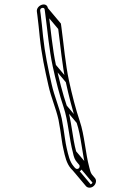

<svg xmlns="http://www.w3.org/2000/svg" viewBox="-20 -715 519 878"><path d="M343.9 48C342.9 54.2 337.7 57.5 332.4 57.5C324.5 57.5 319.9 48.6 316 44.5C298.5 23.5 292.6 -4.8 284.9 -37.8C279 -63.1 275.1 -97.7 270.3 -127.3L262.4 -172.5C249.9 -228.7 229.3 -271.9 216.2 -329.7C200 -401.8 185.1 -471.1 177 -547.9C173.3 -583.8 170.2 -618.5 166 -649.1L163.7 -666C161.9 -680.2 182.7 -683.8 184.2 -671.9L186.5 -654.9C197.1 -577.1 204.7 -486.8 221.1 -411.4C234.8 -348.7 252.2 -279.4 270.9 -224.6C291.7 -163.6 296 -81.3 313.7 -16C317.2 1.8 321.9 16.4 333.5 28.6L342.5 39.3C344.1 41.2 344.5 44.1 343.9 48ZM313.5 65.4C317.5 70.2 323.3 72.5 330 72.5C344.6 72.5 357 60.1 359.1 46.5C360.2 39.8 358.8 33.4 354.8 28.7L345.4 17.5C336.4 6.9 333.2 -4.8 328.4 -21.8C310.6 -85.1 307.2 -167.4 285.4 -231.4C266.8 -285.8 249.7 -353.8 236 -416.6C219.8 -491 212.2 -580.6 201.6 -659.1L199.3 -676.1C194.9 -710.6 144.9 -691.5 148.6 -661.9L150.9 -644.9C155.1 -614.3 158.1 -580.3 161.9 -544.1C170.1 -466 185 -396.8 201.4 -324.3C214.7 -264.9 235.5 -221.4 247.5 -167.5L255.3 -122.7C260.3 -94.1 263.5 -58.4 270.1 -32.2C277.2 0.4 283.9 31.5 304 55.4ZM325.1 70.3 384.6 141 396.9 130.4 337.3 59.7ZM345.5 51.8 405 122.5 417.3 111.9 357.8 41.2ZM314.9 -13.7 374.4 57 386.7 46.4 327.1 -24.3ZM272 -222.7 331.5 -152 343.8 -162.6 284.3 -233.3ZM222.4 -408.7 281.9 -338 294.2 -348.6 234.7 -419.3ZM187.9 -651.7 247.4 -581 259.7 -591.6 200.2 -662.3ZM185.6 -668.7 244 -599.3 246 -584.2C256.6 -506.4 264.2 -416.1 280.6 -340.7C294.3 -277.9 311.7 -208.7 330.4 -153.9C351.2 -92.9 355.5 -10.6 373.2 54.7C376.1 69.3 379.3 81.6 387.3 92.5L400.1 82.6C393.5 73.4 391.8 63.5 387.9 49L387.9 48.8C370.7 -14.8 366.6 -96.8 344.9 -160.6C326.3 -215.1 309.2 -283.1 295.5 -345.9C279.3 -420.3 271.7 -509.9 261.1 -588.4L258.5 -607.2L197.9 -679.3ZM342.5 39.3 402 110C403.6 111.9 404.2 113.9 403.7 117.2C402.7 123.5 397.2 128.2 391.9 128.2C388.6 128.2 386.8 127.3 385.2 125.4L325.7 54.7L313.4 65.3L372.9 136C376.9 140.8 382.8 143.2 389.5 143.2C404.1 143.2 416.5 130.8 418.7 117.2C419.7 110.5 418.3 104.2 414.3 99.4L354.8 28.7Z"/></svg>

Font: CiSf OpenHand
Style: GlsObl
Weight: 400
Foundry: Cannot Into Space Fonts
Version: Version 0.7892